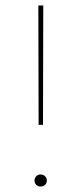

<svg xmlns="http://www.w3.org/2000/svg" viewBox="-20 -678 299 701"><path d="M121 -222 120 -658H138L137 -222ZM128 3Q119 3 112.5 -3Q106 -9 106 -19Q106 -28 112.5 -34.5Q119 -41 128 -41Q138 -41 144.5 -34.5Q151 -28 151 -19Q151 -9 144.5 -3Q138 3 128 3Z"/></svg>

Font: EauTestSC Thin
Style: Regular
Weight: 250
Designer: Christian Thalmann (Catharsis Fonts)
Version: Version 0.001;PS 000.001;hotconv 1.0.88;makeotf.lib2.5.64775